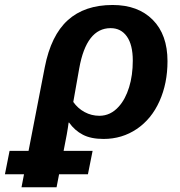

<svg xmlns="http://www.w3.org/2000/svg" viewBox="-111 -559 736 786"><path d="M350.1 -538.6Q454.1 -538.6 514.4 -477.8Q574.7 -417 574.7 -308.6Q574.7 -217.8 542 -145Q509.3 -71.8 449 -31Q388.7 9.8 313 9.8Q261.2 9.8 228 -7.6Q194.8 -24.9 171.9 -57.1H169.9Q165 -17.6 149.4 58.6H268.1L249 154.3H130.9L120.6 207.5H-22.9L-12.7 154.3H-90.8L-71.8 58.6H5.9L72.3 -283.7Q97.7 -414.1 166.5 -476.3Q235.4 -538.6 350.1 -538.6ZM341.8 -443.8Q242.7 -443.8 213.4 -279.3L189 -141.6Q207.5 -115.2 235.6 -100.1Q263.7 -85 295.9 -85Q341.8 -85 375.5 -123Q402.3 -152.8 417.5 -201.7Q432.6 -250.5 432.6 -311Q432.6 -375.5 408.4 -409.7Q384.3 -443.8 341.8 -443.8Z"/></svg>

Font: Arimo
Style: Bold Italic
Weight: 700
Italic angle: -12°
Designer: Steve Matteson
Foundry: Monotype Imaging Inc.
Version: Version 1.33